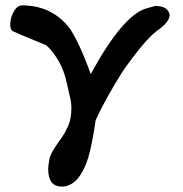

<svg xmlns="http://www.w3.org/2000/svg" viewBox="-20 -472 680 713"><path d="M238 -368Q255 -343 275 -300.5Q295 -258 317 -197Q377 -307 428 -367Q479 -427 521 -440L528 -442Q531 -443 535 -444L550 -448Q553 -449 556 -450Q604 -450 610 -417Q610 -389 559 -355H560Q537 -338 502.5 -296Q468 -254 433 -203Q404 -157 377.5 -109Q351 -61 335 -25Q329 18 322 53.5Q315 89 307 116Q273 220 210 221Q159 221 159 156Q159 148 160.5 138.5Q162 129 164 116Q167 104 176 88.5Q185 73 199 53Q213 35 221 20Q229 5 234 -6Q245 -33 245 -69Q245 -71 245 -74Q245 -92 239 -116L226 -172Q217 -212 197 -246.5Q177 -281 152 -304Q120 -317 88.5 -330Q57 -343 26 -357Q18 -364 18 -381Q18 -389 20 -399.5Q22 -410 27 -421Q42 -452 61 -452Q118 -452 162 -430.5Q206 -409 238 -368Z"/></svg>

Font: New Athena Unicode
Style: Bold
Weight: 700
Designer: J. Rusten 1997; rev. by R. Hancock 2001, 2002, rev. by D. Mastronarde 2002-2021
Foundry: Society for Classical Studies (formerly American Philological Association)
Version: Version 5.008